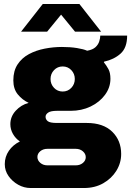

<svg xmlns="http://www.w3.org/2000/svg" viewBox="-20 -757 659 965"><path d="M134 188Q101 188 71.5 171.5Q42 155 23 128Q4 101 4 68Q4 31 24.5 1Q45 -29 80 -46Q58 -61 45 -84Q32 -107 32 -133Q32 -171 59 -200.5Q86 -230 124 -240Q92 -255 69.5 -282.5Q47 -310 47 -353Q47 -401 68.5 -433.5Q90 -466 125.5 -485Q161 -504 204.5 -512.5Q248 -521 291 -521Q333 -521 367 -515.5Q401 -510 418 -502Q446 -507 460 -520Q474 -533 479 -549.5Q484 -566 484 -578H619Q619 -517 586 -487.5Q553 -458 503 -447L502 -444Q515 -428 525 -409.5Q535 -391 535 -361Q535 -317 507.5 -280Q480 -243 435 -221.5Q390 -200 335 -200H266Q235 -200 222 -191Q209 -182 209 -170Q209 -157 220 -148Q231 -139 266 -139H416Q499 -139 544 -95Q589 -51 589 17Q589 62 565 101Q541 140 499 164Q457 188 402 188ZM218 74H361Q382 74 396.5 62Q411 50 411 33Q411 16 396.5 3.5Q382 -9 361 -9H218Q197 -9 182.5 3Q168 15 168 32Q168 49 182.5 61.5Q197 74 218 74ZM295 -297Q321 -297 338.5 -315.5Q356 -334 356 -360Q356 -386 338.5 -404.5Q321 -423 295 -423Q269 -423 251.5 -404.5Q234 -386 234 -360Q234 -334 251.5 -315.5Q269 -297 295 -297ZM86 -598 195 -737H379L488 -598H357L271 -703H303L217 -598Z"/></svg>

Font: Chivo Medium Black
Style: Regular
Weight: 900
Version: Version 2.002